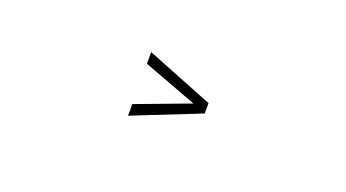

<svg xmlns="http://www.w3.org/2000/svg" viewBox="-31 -679 1039 576"><g transform="rotate(20 488.5 -390.5)"><path d="M381.3 -455.1V-492.2L595.2 -407.2V-374L381.3 -289.1V-326.2L553.2 -390.6Z"/></g></svg>

Font: BabelStone Maritime
Style: Regular
Weight: 400
Designer: Andrew West
Foundry: BabelStone
Version: Version 0.001;February 23, 2018